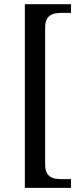

<svg xmlns="http://www.w3.org/2000/svg" viewBox="-20 -780 400 928"><path d="M100.1 127.9V-759.8H323.2V-717.8H279.8Q263.2 -717.8 248.3 -715.3Q233.4 -712.9 222.2 -705.3Q210.9 -697.8 204.6 -683.6Q198.2 -669.4 198.2 -646V14.2Q198.2 37.6 204.6 51.8Q210.9 65.9 222.2 73.5Q233.4 81.1 248.3 83.5Q263.2 85.9 279.8 85.9H323.2V127.9Z"/></svg>

Font: Droid Serif
Style: Regular
Weight: 400
Designer: Monotype Design team
Foundry: Monotype Imaging Inc.
Version: Version 1.03